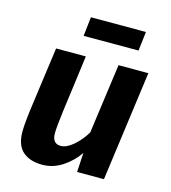

<svg xmlns="http://www.w3.org/2000/svg" viewBox="-112 -839 835 939"><g transform="rotate(15 305.5 -369.0)"><path d="M187.5 10Q125.5 10 89.2 -21.5Q53 -53 53 -122.5Q53 -168 68.5 -276.5Q77.5 -342.5 87.5 -415.8Q97.5 -489 107 -557H257.5Q253 -522 246.2 -471.2Q239.5 -420.5 232.5 -367.8Q225.5 -315 220 -275Q208.5 -185.5 208.5 -155Q208.5 -102.5 251.5 -102.5Q280.5 -102.5 314.5 -131.5Q348.5 -160.5 374.5 -203.5L423 -557H574L498.5 0H362.5L368 -98Q336.5 -51.5 289.2 -20.8Q242 10 187.5 10ZM221 -651.5 232 -748.5H510.5L499 -651.5Z"/></g></svg>

Font: Merriweather Sans Italic
Style: Bold
Weight: 700
Italic angle: -7.5°
Designer: Eben Sorkin
Foundry: Eben Sorkin
Version: Version 1.008; ttfautohint (v1.7.19-72a1) -l 8 -r 50 -G 200 